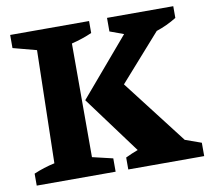

<svg xmlns="http://www.w3.org/2000/svg" viewBox="-74 -738 901 822"><g transform="rotate(-10 376.0 -327.5)"><path d="M21 0V-52Q65 -71 112 -81L123 -571L21 -598V-655H364V-603Q344 -594 321.5 -586.5Q299 -579 275 -573V-79L364 -58V0ZM419 0V-52Q446 -65 473 -75L289 -324L502 -574L442 -596V-655H730V-604Q688 -578 642 -563L464 -362L679 -83L749 -58V0Z"/></g></svg>

Font: Piazzolla SC
Style: Bold
Weight: 700
Designer: Juan Pablo del Peral
Foundry: Huerta Tipografica
Version: Version 1.330